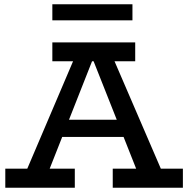

<svg xmlns="http://www.w3.org/2000/svg" viewBox="-20 -886 888 906"><path d="M78 -18 344 -642H501L770 -18H651L405 -639H431L186 -18ZM5 0V-90H333V0ZM238 -240 261 -321H580L602 -240ZM512 0V-90H843V0ZM227 -597V-686H618V-597ZM605 -866V-790H227V-866Z"/></svg>

Font: BioRhyme Medium
Style: Regular
Weight: 500
Designer: Aoife Mooney
Foundry: Aoife Mooney Type
Version: Version 1.600;gftools[0.9.33]